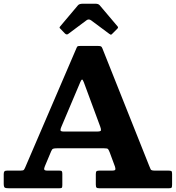

<svg xmlns="http://www.w3.org/2000/svg" viewBox="-20 -1012 945 1032"><path d="M328.5 -832.5 306 -856Q300 -861.5 300 -863.8Q300 -866 305 -872L399 -983.5Q406 -992 425.5 -992H493Q509 -992 516 -983.5L612 -870Q617.5 -864.5 610.5 -857.5L583.5 -830.5Q578 -825 576 -825.2Q574 -825.5 567.5 -830L470 -902.5Q457 -912 445 -903L346.5 -829.5Q338 -823 328.5 -832.5ZM0 -25V-76.5Q0 -86.5 3.8 -90.8Q7.5 -95 18.5 -95H91.5Q105.5 -95 109 -100Q112.5 -105 116.5 -114.5L391.5 -754.5Q394.5 -762 398 -763.5Q401.5 -765 412.5 -765H507.5Q519.5 -765 523.5 -762.2Q527.5 -759.5 530.5 -751.5L781.5 -121.5Q787 -108 790 -101.5Q793 -95 812.5 -95H885Q896.5 -95 900.8 -92.5Q905 -90 905 -77.5V-20Q905 -6.5 902 -3.2Q899 0 886 0H515Q502.5 0 498.8 -3.8Q495 -7.5 495 -20.5V-76.5Q495 -88.5 499 -91.8Q503 -95 515 -95H581.5Q598 -95 599.8 -100.2Q601.5 -105.5 598 -116.5L569.5 -193.5Q564 -207 560.5 -211Q557 -215 538 -215H287.5Q271.5 -215 265.5 -212.5Q259.5 -210 255 -199L221 -118Q216 -106 218 -100.5Q220 -95 235 -95H299Q309.5 -95 312.2 -91.5Q315 -88 315 -77.5V-17.5Q315 -5 311.8 -2.5Q308.5 0 297 0H29Q11.5 0 5.8 -3.5Q0 -7 0 -25ZM411.5 -570.5 309 -328.5Q304.5 -318 305.2 -311.5Q306 -305 323 -305H502Q522 -305 522.8 -311.8Q523.5 -318.5 518.5 -332L430.5 -570Q424.5 -586 420.5 -584.2Q416.5 -582.5 411.5 -570.5Z"/></svg>

Font: Besley*
Style: Bold
Weight: 700
Designer: Owen Earl
Foundry: indestructible type*
Version: Version 2.000; ttfautohint (v1.8.3)